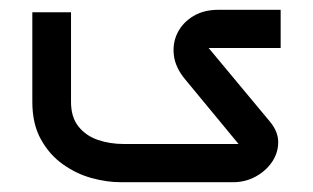

<svg xmlns="http://www.w3.org/2000/svg" viewBox="-20 -272 639 392"><path d="M226 100Q198 100 167 91.5Q136 83 108.5 63.5Q81 44 63.5 12.5Q46 -19 46 -64V-247H125V-64Q125 -33 140 -14Q155 5 179.5 13.5Q204 22 233 22H476Q476 25 476.5 28Q477 31 477 34L358 -110Q338 -134 335 -159Q332 -184 342.5 -205Q353 -226 374.5 -239Q396 -252 426 -252H553V-174H394Q395 -177 395 -180Q395 -183 396 -186L530 -25Q548 -4 548 18Q548 40 535.5 58.5Q523 77 502 88.5Q481 100 456 100Z"/></svg>

Font: Mada
Style: Regular
Weight: 400
Designer: Khaled Hosny
Version: Version 1.5